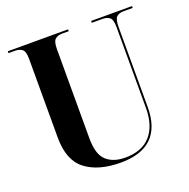

<svg xmlns="http://www.w3.org/2000/svg" viewBox="-128 -837 955 970"><g transform="rotate(-20 349.0 -352.0)"><path d="M360 10Q241 10 172 -42.5Q103 -95 103 -218V-642Q103 -682 88 -693Q73 -704 51 -704H15V-714H339V-704H303Q281 -704 266.5 -692.5Q252 -681 252 -638V-160Q252 -73 289 -39.5Q326 -6 390 -6Q480 -6 526.5 -58.5Q573 -111 573 -206V-641Q573 -682 558.5 -693Q544 -704 521 -704H463V-714H683V-704H632Q611 -704 597 -692.5Q583 -681 583 -638V-208Q583 10 360 10Z"/></g></svg>

Font: Noto Serif Display SemiCondensed
Style: Bold
Weight: 700
Width: 4
Designer: Monotype Design Team
Foundry: Monotype Imaging Inc.
Version: Version 2.009